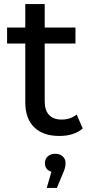

<svg xmlns="http://www.w3.org/2000/svg" viewBox="-20 -666 454 949"><path d="M389 -31Q346 6 273 6Q193 6 149 -37Q105 -80 105 -160V-451H15V-530H105V-646H201V-530H353V-451H201V-164Q201 -121 222.5 -98Q244 -75 284 -75Q328 -75 359 -100ZM304 140Q304 164 291 191L261 263H211L234 183Q202 173 202 140Q202 120 216 107Q230 94 253 94Q276 94 290 107Q304 120 304 140Z"/></svg>

Font: Montserrat
Style: Regular
Weight: 500
Designer: Julieta Ulanovsky
Foundry: Julieta Ulanovsky
Version: Version 7.200;PS 007.200;hotconv 1.0.88;makeotf.lib2.5.64775